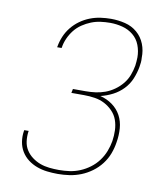

<svg xmlns="http://www.w3.org/2000/svg" viewBox="-84 -813 768 890"><g transform="rotate(10 300.0 -367.5)"><path d="M248 8Q222 8 197 5Q172 2 149 -6.5Q126 -15 107 -29.5Q88 -44 75.5 -64.5Q63 -85 59 -110Q55 -135 59 -160L60 -165H81L80 -161Q77 -138 80 -115.5Q83 -93 94.5 -75Q106 -57 123.5 -44Q141 -31 161 -23.5Q181 -16 204 -13.5Q227 -11 250 -11Q275 -11 300 -14.5Q325 -18 349 -28Q373 -38 394.5 -54Q416 -70 432 -91.5Q448 -113 457.5 -137.5Q467 -162 471 -186Q475 -212 474 -237.5Q473 -263 465 -285.5Q457 -308 440 -325.5Q423 -343 402 -354Q381 -365 356 -369Q331 -373 305 -373H245L249 -392H309Q332 -392 355 -395Q378 -398 400 -406Q422 -414 442.5 -428.5Q463 -443 478.5 -462Q494 -481 502.5 -503.5Q511 -526 515 -549Q516 -559 517 -568.5Q518 -578 518 -588Q518 -618 507.5 -645.5Q497 -673 475 -691Q453 -709 424.5 -716.5Q396 -724 366 -724Q344 -724 321.5 -721Q299 -718 277.5 -709.5Q256 -701 236 -687.5Q216 -674 201.5 -655.5Q187 -637 177.5 -615.5Q168 -594 165 -573L164 -570H143L144 -573Q148 -597 158 -621Q168 -645 184.5 -665.5Q201 -686 222.5 -701.5Q244 -717 268.5 -726.5Q293 -736 318 -739.5Q343 -743 367 -743Q401 -743 433.5 -735Q466 -727 490.5 -706Q515 -685 527 -654.5Q539 -624 538 -590Q539 -579 538 -568Q537 -557 535 -546Q530 -518 518.5 -490Q507 -462 485.5 -439.5Q464 -417 436.5 -403Q409 -389 380 -382Q412 -374 437.5 -355.5Q463 -337 477.5 -310Q492 -283 494.5 -250Q497 -217 491 -183Q487 -156 477 -129.5Q467 -103 449 -79.5Q431 -56 407 -38.5Q383 -21 356.5 -10.5Q330 0 302.5 4Q275 8 248 8Z"/></g></svg>

Font: Iosevka Thin Extended
Style: Italic
Weight: 100
Width: 7
Italic angle: -9°
Monospace: yes
Designer: Belleve Invis
Foundry: Belleve Invis
Version: Version 32.5.0; ttfautohint (v1.8.4)